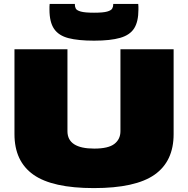

<svg xmlns="http://www.w3.org/2000/svg" viewBox="-20 -952 961 982"><path d="M54 -266V-700H325V-281Q325 -192 462 -192Q534 -192 565 -216Q596 -240 596 -281V-700H868V-266Q868 -127 770.5 -58.5Q673 10 460 10Q248 10 151 -58.5Q54 -127 54 -266ZM461 -744Q380 -744 330 -757Q280 -770 256.5 -804.5Q233 -839 233 -903Q233 -910 233 -917.5Q233 -925 234 -932H363Q363 -929 363 -927Q363 -918 367.5 -908.5Q372 -899 393 -893Q414 -887 461 -887Q508 -887 528.5 -893Q549 -899 554 -908.5Q559 -918 559 -927Q559 -930 559 -932H687Q688 -925 688 -917.5Q688 -910 688 -903Q688 -842 666.5 -807.5Q645 -773 595 -758.5Q545 -744 461 -744Z"/></svg>

Font: Georama Expanded Black
Style: Regular
Weight: 900
Width: 7
Designer: Jean-Baptiste Levee
Foundry: Production Type
Version: Version 1.000